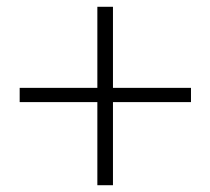

<svg xmlns="http://www.w3.org/2000/svg" viewBox="-20 -640 620 566"><path d="M267 -94V-620H313V-94ZM543 -339H38V-381H543Z"/></svg>

Font: Noto Serif KR ExtraLight
Style: Regular
Weight: 400
Version: Version 2.002-H1;hotconv 1.1.0;makeotfexe 2.6.0